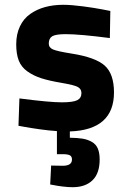

<svg xmlns="http://www.w3.org/2000/svg" viewBox="-20 -531 537 792"><path d="M391.1 127Q391.1 184.1 361.6 212.6Q332 241.2 279.8 241.2Q260.7 241.2 237.5 238.3Q214.4 235.4 200.7 232.4L187 230L190.9 151.9Q221.7 152.8 238.8 152.8Q276.9 152.8 276.9 127Q276.9 114.3 268.1 109.6Q259.3 105 238.8 105H214.8V9.8Q183.1 7.8 143.3 2.2Q103.5 -3.4 80.1 -7.8L56.2 -12.2L60.1 -125Q184.1 -108.9 234.9 -108.9Q281.2 -108.9 298.6 -117.7Q315.9 -126.5 315.9 -147Q315.9 -164.1 301 -172.1Q286.1 -180.2 234.9 -189Q182.6 -197.8 150.1 -208.3Q117.7 -218.8 92.8 -236.6Q67.9 -254.4 57.4 -281.2Q46.9 -308.1 46.9 -348.1Q46.9 -390.1 62.3 -422.4Q77.6 -454.6 105 -473.6Q132.3 -492.7 166.5 -502Q200.7 -511.2 241.2 -511.2Q272.9 -511.2 321.5 -504.9Q370.1 -498.5 402.3 -492.2L435.1 -485.8L433.1 -374Q309.1 -390.1 251 -390.1Q209.5 -390.1 195.3 -381.3Q181.2 -372.6 181.2 -351.1Q181.2 -334.5 199 -326.9Q216.8 -319.3 274.9 -310.1Q374.5 -294.4 412.4 -260Q450.2 -225.6 450.2 -149.9Q450.2 4.9 268.1 11.2V37.1Q299.8 37.6 320.6 41Q341.3 44.4 358.4 54Q375.5 63.5 383.3 81.3Q391.1 99.1 391.1 127Z"/></svg>

Font: TitilliumText25L
Style: 999 wt
Weight: 900
Designer: Accademia di Belle Arti di Urbino and others
Foundry: Accademia di Belle Arti di Urbino and others.
Version: Version 25.000